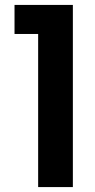

<svg xmlns="http://www.w3.org/2000/svg" viewBox="-20 -760 384 780"><path d="M135 -622V0H276V-740H39V-622Z"/></svg>

Font: Malmofest SemiBold
Style: Regular
Weight: 600
Designer: Jonny Pinhorn (Poppins), Kolossal
Version: Version 1.004;Glyphs 3.1.2 (3151)